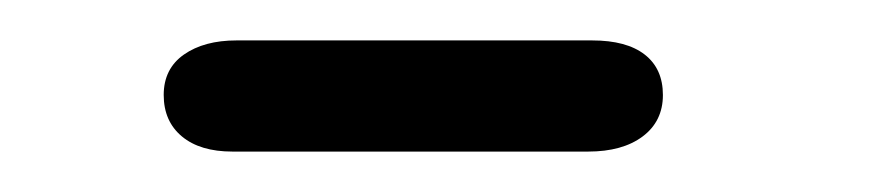

<svg xmlns="http://www.w3.org/2000/svg" viewBox="-20 -285 442 95"><path d="M95 -210Q79 -210 70 -217.5Q61 -225 61 -238Q61 -251 71 -258Q81 -265 97 -265H273Q290 -265 299 -258Q308 -251 308 -238Q308 -225 298 -217.5Q288 -210 271 -210Z"/></svg>

Font: Edu SA Beginner
Style: Regular
Weight: 400
Designer: Tina and Corey Anderson
Foundry: Google for Education
Version: Version 1.003